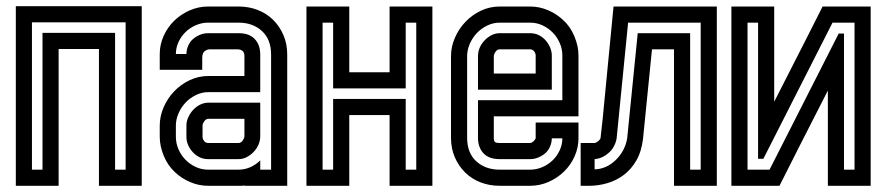

<svg xmlns="http://www.w3.org/2000/svg" viewBox="-20 -599 2845 619"><path d="M169 -441V0H31V-579H437V0H299V-441ZM83 -52H117V-493H351V-52H385V-527H83Z M819 -160Q819 -146 813.5 -133Q808 -120 798 -109.5Q788 -99 775.5 -92.5Q763 -86 749 -86H651Q636 -86 623.5 -92Q611 -98 601.5 -108.5Q592 -119 586.5 -131.5Q581 -144 581 -158V-194Q581 -208 587 -221Q593 -234 602.5 -244.5Q612 -255 625 -261.5Q638 -268 652 -268H819ZM633 -158Q633 -151 638 -144.5Q643 -138 651 -138H749Q757 -138 762.5 -146Q768 -154 768 -160V-216H652Q644 -216 638.5 -208Q633 -200 633 -194ZM495 -194Q495 -224 507.5 -253Q520 -282 541.5 -304.5Q563 -327 591.5 -340.5Q620 -354 652 -354H768V-419Q768 -440 744 -440H656Q648 -440 640 -434Q632 -428 632 -412V-374H495V-425Q495 -455 507.5 -483Q520 -511 541.5 -532Q563 -553 591.5 -565.5Q620 -578 651 -578H749Q782 -578 810.5 -567Q839 -556 860 -535.5Q881 -515 893.5 -486.5Q906 -458 906 -423V0H768V-1Q763 0 758.5 0Q754 0 749 0H651Q621 0 593 -12Q565 -24 544 -44Q521 -65 508 -96.5Q495 -128 495 -158ZM819 -52H854V-423Q854 -472 824.5 -499Q795 -526 749 -526H651Q631 -526 612 -518Q593 -510 578.5 -496Q564 -482 555.5 -463.5Q547 -445 547 -425H581Q581 -438 586.5 -451Q592 -464 601 -472Q611 -481 624 -486.5Q637 -492 651 -492H749Q784 -492 801.5 -473Q819 -454 819 -423V-302H652Q631 -302 611.5 -292.5Q592 -283 578 -268Q564 -253 555.5 -233.5Q547 -214 547 -194V-158Q547 -137 555.5 -117.5Q564 -98 578.5 -83.5Q593 -69 611.5 -60.5Q630 -52 651 -52H749Q769 -52 787 -60Q805 -68 819 -82Z M1106 -228V0H968V-578H1106V-366H1236V-578H1374V0H1236V-228ZM1020 -52H1054V-280H1288V-52H1322V-526H1288V-314H1054V-526H1020Z M1434 -418Q1434 -448 1446.5 -477Q1459 -506 1480.5 -528.5Q1502 -551 1530.5 -564.5Q1559 -578 1591 -578H1689Q1719 -578 1747 -566Q1775 -554 1796 -534Q1819 -513 1832 -481.5Q1845 -450 1845 -420V-224H1572V-155Q1572 -145 1575.5 -141.5Q1579 -138 1591 -138H1689Q1694 -138 1699.5 -143Q1705 -148 1707 -153V-204H1845V-153Q1845 -123 1832.5 -95Q1820 -67 1798.5 -46Q1777 -25 1748.5 -12.5Q1720 0 1689 0H1591Q1558 0 1529.5 -11Q1501 -22 1480 -42.5Q1459 -63 1446.5 -91.5Q1434 -120 1434 -155ZM1572 -362H1707V-420Q1707 -427 1702 -433.5Q1697 -440 1689 -440H1591Q1583 -440 1577.5 -432Q1572 -424 1572 -418ZM1793 -276V-420Q1793 -441 1784.5 -460.5Q1776 -480 1761.5 -494.5Q1747 -509 1728.5 -517.5Q1710 -526 1689 -526H1591Q1570 -526 1550.5 -516.5Q1531 -507 1517 -492Q1503 -477 1494.5 -457.5Q1486 -438 1486 -418V-155Q1486 -106 1515.5 -79Q1545 -52 1591 -52H1689Q1709 -52 1728 -60Q1747 -68 1761.5 -82Q1776 -96 1784.5 -114.5Q1793 -133 1793 -153H1759Q1759 -140 1753.5 -127Q1748 -114 1739 -106Q1729 -97 1716 -91.5Q1703 -86 1689 -86H1591Q1556 -86 1538.5 -105Q1521 -124 1521 -155V-276ZM1521 -418Q1521 -432 1526.5 -445Q1532 -458 1542 -468.5Q1552 -479 1564.5 -485.5Q1577 -492 1591 -492H1689Q1704 -492 1716.5 -486Q1729 -480 1738.5 -469.5Q1748 -459 1753.5 -446Q1759 -433 1759 -420V-310H1521Z M2036 -492H2205V-52H2239V-526H2005L1968 -153Q1966 -140 1959 -127Q1952 -114 1942 -106Q1922 -88 1897 -86V-53Q1935 -54 1965 -83Q1995 -112 2002 -153ZM1852 -138H1896Q1901 -138 1907.5 -143Q1914 -148 1916 -153L1923 -216L1958 -578H2291V0H2153V-440H2082L2053 -151Q2048 -110 2031.5 -81.5Q2015 -53 1991 -35Q1967 -17 1938 -8.5Q1909 0 1880 0H1852Z M2632 -578H2787V0H2649V-307L2551 -115L2543 -99L2493 0H2338V-578H2476V-271L2582 -479ZM2735 -526H2664L2441 -87H2424V-526H2390V-52H2461L2684 -491H2701V-52H2735Z"/></svg>

Font: Aurach Bi
Style: Regular
Weight: 400
Designer: Peter Wiegel
Foundry: Peter Wiegel
Version: Version 1.002